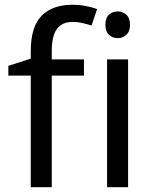

<svg xmlns="http://www.w3.org/2000/svg" viewBox="-20 -785 642 805"><path d="M332 -468H197V0H109V-468H15V-509L109 -539V-570Q109 -674 155 -719.5Q201 -765 283 -765Q315 -765 341.5 -759.5Q368 -754 387 -747L364 -678Q348 -683 327 -688Q306 -693 284 -693Q240 -693 218.5 -663.5Q197 -634 197 -571V-536H332ZM474 -737Q494 -737 509.5 -723.5Q525 -710 525 -681Q525 -653 509.5 -639Q494 -625 474 -625Q452 -625 437 -639Q422 -653 422 -681Q422 -710 437 -723.5Q452 -737 474 -737ZM517 -536V0H429V-536Z"/></svg>

Font: Go Noto Kurrent-Regular
Style: Regular
Weight: 400
Designer: Monotype Design Team
Foundry: Monotype Imaging Inc.
Version: Version 2.012; ttfautohint (v1.8.4.7-5d5b)